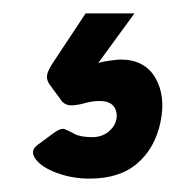

<svg xmlns="http://www.w3.org/2000/svg" viewBox="-20 -47 293 287"><path d="M114 220Q88 220 65 211.5Q42 203 33 190.5Q24 178 37 169L60 152Q71 144 76.5 146Q82 148 91 153Q100 158 118 158Q132 158 142 150Q152 142 154 131Q156 120 150 112Q144 104 129 104Q118 104 107.5 107Q97 110 88 110.5Q79 111 73 105L54 79Q49 72 50.5 64.5Q52 57 61 44L108 -27H181L127 47Q134 45 145 43.5Q156 42 160 42Q196 42 212 69Q228 96 220 135Q212 174 185.5 197Q159 220 114 220Z"/></svg>

Font: Rubik ExtraBold
Style: Italic
Weight: 800
Italic angle: -12°
Designer: Hubert and Fischer
Foundry: Hubert and Fischer
Version: Version 2.300;gftools[0.9.30]